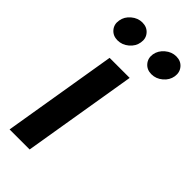

<svg xmlns="http://www.w3.org/2000/svg" viewBox="-240 -803 853 853"><g transform="rotate(45 186.5 -376.5)"><path d="M20 0 109.4 -539.1H235.4L146 0ZM292 -618.7Q263.7 -618.7 246.8 -638.4Q230 -658.2 234.4 -686Q239.3 -713.9 262.7 -733.6Q286.1 -753.4 314.5 -753.4Q343.3 -753.4 359.9 -733.6Q376.5 -713.9 372.1 -686Q367.7 -658.2 344.2 -638.4Q320.8 -618.7 292 -618.7ZM79.1 -618.7Q50.8 -618.7 33.9 -638.4Q17.1 -658.2 22 -686Q26.4 -713.9 49.8 -733.6Q73.2 -753.4 101.6 -753.4Q130.4 -753.4 147.2 -733.6Q164.1 -713.9 159.2 -686Q154.8 -658.2 131.3 -638.4Q107.9 -618.7 79.1 -618.7Z"/></g></svg>

Font: Inter 18pt SemiBold
Style: Italic
Weight: 600
Italic angle: -9.3988°
Designer: Rasmus Andersson
Foundry: rsms
Version: Version 4.001;git-66647c0bb